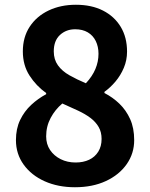

<svg xmlns="http://www.w3.org/2000/svg" viewBox="-20 -773 630 807"><path d="M295 14Q224 14 168 -11Q112 -36 79.5 -81Q47 -126 47 -184Q47 -232 64.5 -268.5Q82 -305 111 -332Q140 -359 174 -377V-382Q132 -412 104 -455.5Q76 -499 76 -557Q76 -617 105 -661Q134 -705 184.5 -729Q235 -753 299 -753Q365 -753 413 -728.5Q461 -704 487.5 -660Q514 -616 514 -556Q514 -520 500.5 -488Q487 -456 465.5 -430.5Q444 -405 419 -387V-382Q454 -364 482 -337Q510 -310 527 -272.5Q544 -235 544 -184Q544 -128 512.5 -83Q481 -38 425 -12Q369 14 295 14ZM341 -423Q368 -452 381 -483Q394 -514 394 -547Q394 -577 382.5 -600.5Q371 -624 349 -637Q327 -650 296 -650Q258 -650 232 -626Q206 -602 206 -557Q206 -523 223.5 -498.5Q241 -474 272 -456.5Q303 -439 341 -423ZM298 -90Q330 -90 354.5 -101.5Q379 -113 393 -135.5Q407 -158 407 -189Q407 -218 394.5 -239.5Q382 -261 360 -277.5Q338 -294 308 -308Q278 -322 242 -338Q212 -313 193 -277.5Q174 -242 174 -200Q174 -167 190.5 -142.5Q207 -118 235 -104Q263 -90 298 -90Z"/></svg>

Font: Noto Sans JP Thin
Style: Bold
Weight: 700
Version: Version 2.004-H2;hotconv 1.0.118;makeotfexe 2.5.65603